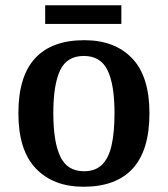

<svg xmlns="http://www.w3.org/2000/svg" viewBox="-20 -701 640 731"><path d="M298 10Q183 10 116.5 -59.5Q50 -129 50 -270Q50 -410 113.5 -479Q177 -548 301 -548Q417 -548 483 -479Q549 -410 549 -270Q549 -129 485.5 -59.5Q422 10 298 10ZM300 -49Q343 -49 368.5 -74Q394 -99 405 -148.5Q416 -198 416 -270Q416 -379 389.5 -433.5Q363 -488 299 -488Q235 -488 209 -433.5Q183 -379 183 -270Q183 -161 209.5 -105Q236 -49 300 -49ZM152 -610V-681H442V-610Z"/></svg>

Font: Noto Serif Hebrew SemiBold
Style: Regular
Weight: 600
Version: Version 2.003